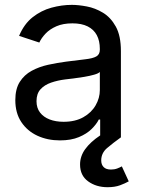

<svg xmlns="http://www.w3.org/2000/svg" viewBox="-20 -573 602 801"><path d="M230 12.7Q178.2 12.7 136 -6.8Q93.8 -26.4 68.8 -64Q43.9 -101.6 43.9 -155.3Q43.9 -202.1 62.5 -231.4Q81.1 -260.7 112.1 -277.6Q143.1 -294.4 180.7 -302.7Q218.3 -311 256.3 -315.9Q305.2 -322.3 335.9 -325.7Q366.7 -329.1 381.6 -337.4Q396.5 -345.7 396.5 -365.7V-368.7Q396.5 -402.8 383.8 -426.5Q371.1 -450.2 345.7 -462.9Q320.3 -475.6 282.2 -475.6Q243.2 -475.6 215.3 -463.4Q187.5 -451.2 170.2 -432.9Q152.8 -414.6 144 -395.5L59.6 -423.3Q80.6 -473.1 116.2 -501.2Q151.9 -529.3 194.8 -541Q237.8 -552.7 279.8 -552.7Q307.1 -552.7 342 -546.1Q377 -539.6 409.4 -520Q441.9 -500.5 463.1 -462.2Q484.4 -423.8 484.4 -359.9V0H397.9V-74.2H392.1Q382.8 -55.2 362.3 -34.9Q341.8 -14.6 309.1 -1Q276.4 12.7 230 12.7ZM245.1 -64.9Q293.9 -64.9 327.6 -84Q361.3 -103 378.9 -133.5Q396.5 -164.1 396.5 -197.3V-272.9Q391.1 -266.6 373 -261.5Q355 -256.3 331.8 -252.4Q308.6 -248.5 286.9 -245.8Q265.1 -243.2 252.4 -241.7Q220.7 -237.8 193.1 -228.3Q165.5 -218.8 148.9 -200.4Q132.3 -182.1 132.3 -150.9Q132.3 -122.6 147 -103.5Q161.6 -84.5 187 -74.7Q212.4 -64.9 245.1 -64.9ZM428.7 208Q381.3 208 347.7 183.6Q314 159.2 314 113.3Q314 78.6 335.7 48.8Q357.4 19 397.5 -7.8L484.4 0Q451.7 23.4 427 44.4Q402.3 65.4 402.3 96.2Q402.3 113.8 412.4 124Q422.4 134.3 442.9 134.3Q457.5 134.3 469 129.9Q480.5 125.5 488.3 121.1L517.1 183.6Q502.4 191.9 480.7 200Q459 208 428.7 208Z"/></svg>

Font: Adwaita Sans
Style: Regular
Weight: 400
Designer: Rasmus Andersson
Foundry: rsms
Version: Version 4.001;git-9221beed3